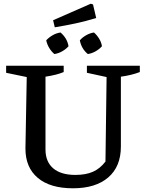

<svg xmlns="http://www.w3.org/2000/svg" viewBox="-20 -1004 788 1034"><path d="M373 10Q250 10 183.5 -46Q117 -102 117 -204L124 -589L13 -612V-650H323V-616Q304 -608 280.5 -602Q257 -596 225 -591V-199Q225 -133 266.5 -97.5Q308 -62 386 -62Q442 -62 480.5 -79Q519 -96 548 -134L554 -589L448 -612V-650H733V-616Q689 -599 631 -591V-215Q631 -107 563 -48.5Q495 10 373 10ZM275 -857 266 -895 469 -984 481 -980 498 -907Q443 -890 387 -878Q331 -866 275 -857ZM273 -713Q257 -726 245 -746Q233 -766 229 -787Q244 -803 264 -814.5Q284 -826 306 -829Q342 -798 349 -755Q335 -739 314.5 -727.5Q294 -716 273 -713ZM453 -713Q418 -742 410 -787Q424 -803 444.5 -814.5Q465 -826 486 -829Q502 -815 514 -795.5Q526 -776 529 -755Q515 -739 494.5 -727.5Q474 -716 453 -713Z"/></svg>

Font: Piazzolla Medium
Style: Regular
Weight: 500
Designer: Juan Pablo del Peral
Foundry: Huerta Tipografica
Version: Version 1.330